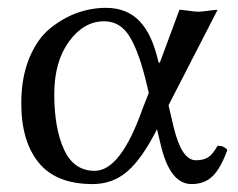

<svg xmlns="http://www.w3.org/2000/svg" viewBox="-20 -459 606 489"><path d="M409.2 -190.9 422.9 -132.8Q442.9 -50.8 479 -50.8Q498 -50.8 510 -58.3Q522 -65.9 534.2 -87.9Q550.3 -87.9 559.1 -77.1Q542 -30.3 521.5 -10.3Q501 9.8 467.8 9.8Q412.6 9.8 389.2 -90.8L379.9 -129.9Q341.8 -54.7 304.4 -22.5Q267.1 9.8 215.8 9.8Q123 9.8 78.6 -44.7Q34.2 -99.1 34.2 -195.8Q34.2 -261.7 54.7 -311.3Q75.2 -360.8 108.6 -387.5Q142.1 -414.1 177.5 -426.5Q212.9 -439 250 -439Q277.3 -439 298.8 -430.2Q320.3 -421.4 336.4 -404.1Q352.5 -386.7 363.8 -362.1Q375 -337.4 382.8 -304.2Q385.3 -294.4 388.2 -302.7Q388.7 -303.7 389.6 -306.2L437 -434.1Q443.8 -434.1 460.4 -431.6Q477.1 -429.2 485.1 -429.2Q493.2 -429.2 510.5 -431.6Q527.8 -434.1 534.2 -434.1ZM358.9 -222.2 354 -243.2Q335 -324.2 311 -364.5Q287.1 -404.8 245.1 -404.8Q193.4 -404.8 155.8 -353.3Q118.2 -301.8 118.2 -219.2Q118.2 -132.3 143.1 -78.1Q168 -23.9 221.2 -23.9Q287.1 -23.9 342.8 -181.2Z"/></svg>

Font: Linux Libertine Capitals
Style: Small Caps
Weight: 400
Designer: Philipp H. Poll
Foundry: Philipp H. Poll
Version: Version 5.1.3